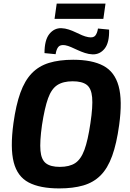

<svg xmlns="http://www.w3.org/2000/svg" viewBox="-20 -1037 723 1070"><path d="M388 -704Q493 -704 556 -670.5Q619 -637 641 -557.5Q663 -478 644 -340Q630 -237 605 -168Q580 -99 540.5 -59.5Q501 -20 444 -3.5Q387 13 310 13Q203 13 140 -20Q77 -53 56.5 -132.5Q36 -212 55 -351Q69 -452 93.5 -520Q118 -588 157 -628.5Q196 -669 253 -686.5Q310 -704 388 -704ZM385 -584Q332 -584 299.5 -563Q267 -542 248 -489.5Q229 -437 214 -340Q201 -248 205.5 -197.5Q210 -147 236 -127Q262 -107 313 -107Q367 -107 399 -128Q431 -149 450.5 -202Q470 -255 484 -351Q498 -444 493.5 -494.5Q489 -545 463 -564.5Q437 -584 385 -584ZM322 -880Q343 -879 363 -872.5Q383 -866 401.5 -857Q420 -848 437.5 -840.5Q455 -833 472 -830Q500 -825 511 -838.5Q522 -852 526 -878L588 -872Q590 -800 563.5 -766.5Q537 -733 496 -734Q474 -735 453 -742Q432 -749 412.5 -758Q393 -767 376 -774.5Q359 -782 343 -785Q316 -789 305 -775.5Q294 -762 290 -735L228 -741Q228 -814 255 -847.5Q282 -881 322 -880ZM568 -1017 556 -932H284L296 -1017Z"/></svg>

Font: Exo 2
Style: Bold Italic
Weight: 700
Italic angle: -8°
Designer: Natanael Gama
Foundry: Natanael Gama
Version: Version 2.010